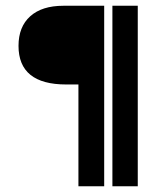

<svg xmlns="http://www.w3.org/2000/svg" viewBox="-20 -653 583 673"><path d="M462.9 0H374V-632.8H462.9ZM254.9 0V-356.9H211.9Q44.9 -356.9 44.9 -492.2Q44.9 -559.1 85.9 -595.9Q127 -632.8 202.1 -632.8H345.2V0Z"/></svg>

Font: Tajawal
Style: Bold
Weight: 700
Designer: Boutros Fonts
Foundry: Created by Boutros International 2017
Version: Version 1.700